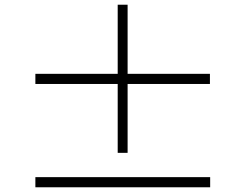

<svg xmlns="http://www.w3.org/2000/svg" viewBox="-20 -819 1040 814"><path d="M870 -463H521V-171H479V-463H130V-506H479V-799H521V-506H870ZM871 -68V-25H130V-68Z"/></svg>

Font: Noto Sans TC Thin ExtraLight
Style: Regular
Weight: 250
Version: Version 2.004-H2;hotconv 1.0.118;makeotfexe 2.5.65603